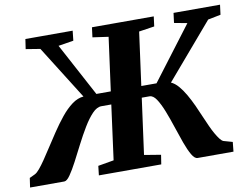

<svg xmlns="http://www.w3.org/2000/svg" viewBox="-104 -857 1265 970"><g transform="rotate(-10 528.0 -371.5)"><path d="M-25 0 -18 -48 10.5 -61.5Q21.5 -67 35.2 -83.5Q49 -100 65.8 -124.5Q82.5 -149 100.5 -177Q124.5 -214 150.5 -253Q176.5 -292 204 -326Q231.5 -360 260.8 -381.8Q290 -403.5 320.5 -406L148 -680.5L74.5 -692.5L82 -743H324.5L319 -692.5L241 -680L387 -407.5H461L498 -681L417 -692.5L423.5 -743H740.5L734 -692.5L654.5 -680.5L617.5 -407.5H695.5L902 -680L835.5 -692.5L842 -743H1080.5L1074 -692.5L1008.5 -679.5L768 -398.5Q787.5 -390 805.2 -369.5Q823 -349 839.2 -320.8Q855.5 -292.5 870.2 -260.5Q885 -228.5 898 -197Q909 -171.5 919.2 -148.8Q929.5 -126 940 -107.8Q950.5 -89.5 959.8 -77.5Q969 -65.5 977.5 -62L1023.5 -49L1018.5 0H834.5Q819.5 0 805 -25Q790.5 -50 776 -90Q761.5 -130 747 -174.5Q732.5 -219 716.8 -259Q701 -299 684.5 -324Q668 -349 649 -349H609.5L570.5 -62L655.5 -48L648 0H328L333.5 -48L414.5 -62L452 -342H401Q378 -342 354.5 -317.5Q331 -293 307.5 -254Q284 -215 261.5 -171Q239 -127 218.8 -88.2Q198.5 -49.5 181.2 -24.8Q164 0 150.5 0Z"/></g></svg>

Font: Merriweather 24pt ExtraBold
Style: Italic
Weight: 800
Italic angle: -7.8°
Version: Version 2.101